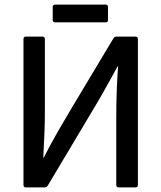

<svg xmlns="http://www.w3.org/2000/svg" viewBox="-20 -814 700 834"><path d="M92 0Q82 0 82 -11V-644Q82 -655 92 -655H164Q175 -655 175 -644V-346Q175 -287 173.5 -247.5Q172 -208 170.5 -180.5Q169 -153 168 -129H170Q182 -153 196.5 -180Q211 -207 233.5 -246.5Q256 -286 292 -346L473 -648Q478 -655 485 -655H568Q579 -655 579 -644V-11Q579 0 568 0H496Q485 0 485 -11V-297Q485 -370 487.5 -430Q490 -490 493 -526H491Q478 -503 463.5 -476Q449 -449 425 -407Q401 -365 360 -297L187 -7Q182 0 175 0ZM220 -717Q209 -717 209 -727V-784Q209 -794 220 -794H439Q449 -794 449 -784V-727Q449 -717 439 -717Z"/></svg>

Font: Sofia Sans Medium
Style: Regular
Weight: 500
Designer: Botio Nikoltchev, Ani Petrova
Foundry: lettersoup
Version: Version 4.101; ttfautohint (v1.8.4.7-5d5b)